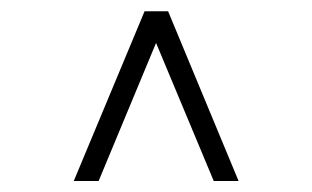

<svg xmlns="http://www.w3.org/2000/svg" viewBox="-20 -670 558 343"><path d="M258.8 -593.3 156.2 -346.7H111.8L238.3 -649.9H280.3L406.2 -346.7H361.8Z"/></svg>

Font: Libertinage
Style: f
Weight: 400
Designer: OSP
Foundry: OSP
Version: Version 1.0; 2008; OFL relea